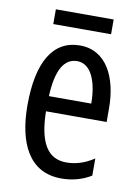

<svg xmlns="http://www.w3.org/2000/svg" viewBox="-80 -730 577 795"><g transform="rotate(10 209.0 -333.0)"><path d="M333 -676H90V-614H333ZM215 -546C102 -546 43 -447 43 -265C43 -109 96 10 233 10C279 10 320 -1 358 -24V-96C318 -70 281 -59 242 -59C163 -59 125 -123 123 -253H378V-309C378 -442 325 -546 215 -546ZM215 -480C275 -480 302 -405 302 -317H124C129 -428 160 -480 215 -480Z"/></g></svg>

Font: Noto Sans Gurmukhi UI ExtraCondensed
Style: Regular
Weight: 400
Width: 2
Designer: Jelle Bosma - Monotype Design Team
Foundry: Monotype Imaging Inc.
Version: Version 2.004